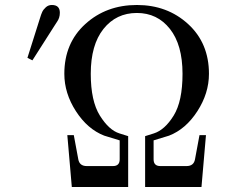

<svg xmlns="http://www.w3.org/2000/svg" viewBox="-20 -750 916 770"><path d="M529 -698Q446 -698 395 -634Q344 -570 344 -454Q344 -345 380.5 -286.5Q417 -228 459 -215L494 -204V0H268L250 -208H276L294 -111Q299 -84 328 -84H433Q460 -84 460 -111V-187L398 -206Q331 -232 284.5 -304Q238 -376 238 -454Q238 -577 322 -653.5Q406 -730 529 -730Q651 -730 734.5 -653.5Q818 -577 818 -454Q818 -376 771.5 -304Q725 -232 658 -206L596 -187V-111Q596 -84 623 -84H728Q757 -84 762 -111L780 -208H806L788 0H562V-204L597 -215Q641 -229 676.5 -286.5Q712 -344 712 -454Q712 -570 661.5 -634Q611 -698 529 -698ZM188 -730Q220 -730 220 -699Q220 -688 217 -679Q214 -670 209 -663Q204 -656 198 -646L110 -508L90 -518L140 -676Q145 -693 149.5 -702.5Q154 -712 164 -721Q174 -730 188 -730Z"/></svg>

Font: Old Standard TT
Style: Regular
Weight: 400
Designer: Alexey Kryukov <alexios@thessalonica.org.ru>
Version: Version 1.0